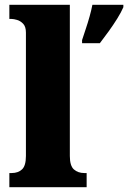

<svg xmlns="http://www.w3.org/2000/svg" viewBox="-20 -780 534 800"><path d="M19 0V-59H29Q55 -59 71.5 -74Q88 -89 88 -130V-644Q88 -669 76.5 -681Q65 -693 51 -697Q37 -701 29 -701H19V-760H271V-130Q271 -89 288 -74Q305 -59 331 -59H341V0ZM322 -613Q328 -632 337 -658.5Q346 -685 353.5 -712Q361 -739 365 -760H494V-750Q485 -729 468.5 -702.5Q452 -676 432.5 -649Q413 -622 396 -600H322Z"/></svg>

Font: Noto Serif Armenian SemiCondensed Black
Style: Regular
Weight: 900
Width: 4
Designer: Monotype Design Team
Foundry: Monotype Imaging Inc.
Version: Version 2.008; ttfautohint (v1.8.4.7-5d5b)